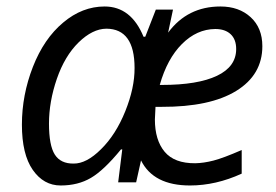

<svg xmlns="http://www.w3.org/2000/svg" viewBox="-20 -565 855 595"><path d="M647 -475.1Q589.8 -474.6 543.9 -428.7Q498 -382.8 475.1 -301.8H481.9Q592.8 -301.8 652.3 -330.1Q711.9 -358.4 711.9 -413.1Q711.9 -442.9 694.8 -459Q677.7 -475.1 647 -475.1ZM397 -354.5Q397 -475.6 309.6 -476.1Q266.6 -475.6 223.6 -433.6Q180.7 -391.6 156.2 -320.8Q131.8 -250 131.8 -182.1Q131.8 -114.3 149.9 -85.9Q168 -57.6 208 -58.1Q248 -57.6 293 -102.5Q338.9 -147.5 368.2 -220.2Q397.5 -293 397 -354.5ZM304.2 -544.9Q386.2 -544.9 424.8 -451.2H430.2L462.9 -535.2H516.1L501 -463.9Q561 -544.9 663.1 -544.9Q720.7 -544.9 756.8 -511.7Q793 -478.5 793 -421.9Q793 -333 711.9 -283.2Q630.9 -233.4 481 -233.9H461.9L460 -194.8Q460 -130.9 490.2 -94.7Q520.5 -58.6 585 -59.1Q611.3 -59.6 641.6 -67.4Q671.9 -75.2 729 -100.1V-26.9Q648.9 9.8 568.8 9.8Q455.6 9.8 417 -67.9L401.9 0H346.2L358.9 -102.1H355Q301.8 -37.1 261.7 -13.7Q221.7 9.8 168 9.8Q115.2 9.8 81.5 -38.6Q47.9 -86.9 47.9 -178.7Q47.9 -270.5 82 -357.9Q116.2 -445.3 175.8 -495.1Q234.9 -544.9 304.2 -544.9Z"/></svg>

Font: OpenSans-Italic
Style: Italic
Weight: 400
Italic angle: -12°
Foundry: Ascender Corporation
Version: Version 1.10